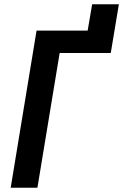

<svg xmlns="http://www.w3.org/2000/svg" viewBox="-20 -878 576 898"><path d="M30 0 151 -735H390L411 -858H536L498 -630H259L155 0Z"/></svg>

Font: Iosevka SS18 Extrabold
Style: Italic
Weight: 800
Italic angle: -9°
Monospace: yes
Designer: Belleve Invis
Foundry: Belleve Invis
Version: Version 25.1.1; ttfautohint (v1.8.4)